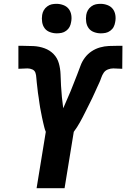

<svg xmlns="http://www.w3.org/2000/svg" viewBox="-20 -982 659 1002"><path d="M171 0 219 -294Q214 -306 211 -318.5Q208 -331 205 -343.5Q202 -356 199.5 -368.5Q197 -381 194.5 -394Q192 -407 189.5 -420Q187 -433 185.5 -446Q184 -459 182 -471.5Q180 -484 178 -497.5Q176 -511 175 -524Q174 -537 172 -550Q170 -563 169.5 -576.5Q169 -590 165 -602Q161 -614 149 -619.5Q137 -625 123 -625Q111 -625 99.5 -624Q88 -623 76 -623V-743H95Q125 -743 155 -741.5Q185 -740 212.5 -730Q240 -720 259.5 -700Q279 -680 287 -652Q295 -624 296 -594Q297 -564 298.5 -534.5Q300 -505 303 -475.5Q306 -446 310 -417Q319 -439 329 -461Q339 -483 348 -505Q357 -527 365.5 -549Q374 -571 383 -593.5Q392 -616 400 -638.5Q408 -661 423 -681Q438 -701 458.5 -714.5Q479 -728 502 -734.5Q525 -741 548.5 -742Q572 -743 595 -743H619L618 -623Q606 -623 594.5 -624Q583 -625 571 -625Q557 -625 543 -619.5Q529 -614 521 -602Q513 -590 508.5 -576.5Q504 -563 498 -550Q492 -537 486 -524Q480 -511 474 -497.5Q468 -484 462 -471.5Q456 -459 449.5 -446Q443 -433 436.5 -420Q430 -407 423.5 -394Q417 -381 410.5 -368.5Q404 -356 397 -343.5Q390 -331 382 -318.5Q374 -306 365 -294L317 0ZM506 -808Q488 -808 470.5 -814.5Q453 -821 443 -834.5Q433 -848 430 -866.5Q427 -885 430 -904Q432 -917 438.5 -928.5Q445 -940 456.5 -948.5Q468 -957 480 -959.5Q492 -962 505 -962Q523 -962 540.5 -955.5Q558 -949 568.5 -935.5Q579 -922 582 -903.5Q585 -885 581 -866Q579 -853 573 -841.5Q567 -830 555.5 -821.5Q544 -813 531.5 -810.5Q519 -808 506 -808ZM276 -808Q258 -808 240.5 -814.5Q223 -821 213 -834.5Q203 -848 200 -866.5Q197 -885 200 -904Q202 -917 208.5 -928.5Q215 -940 226.5 -948.5Q238 -957 250 -959.5Q262 -962 275 -962Q293 -962 310.5 -955.5Q328 -949 338.5 -935.5Q349 -922 352 -903.5Q355 -885 351 -866Q349 -853 343 -841.5Q337 -830 325.5 -821.5Q314 -813 301.5 -810.5Q289 -808 276 -808Z"/></svg>

Font: Iosevka Heavy Extended
Style: Italic
Weight: 900
Width: 7
Italic angle: -9°
Monospace: yes
Designer: Belleve Invis
Foundry: Belleve Invis
Version: Version 32.5.0; ttfautohint (v1.8.4)